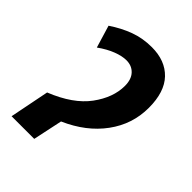

<svg xmlns="http://www.w3.org/2000/svg" viewBox="-168 -637 720 720"><g transform="rotate(45 191.5 -277.5)"><path d="M22 0 53.2 -157.2Q152.3 -196.8 197.3 -258.1Q242.2 -319.3 242.2 -380.9Q242.2 -415.5 224.6 -434.3Q207 -453.1 178.2 -453.1Q155.8 -453.1 127 -442.1Q98.1 -431.2 65.9 -408.2L39.1 -497.1Q79.6 -524.4 121.3 -539.8Q163.1 -555.2 210.9 -555.2Q282.2 -555.2 323 -512.7Q363.8 -470.2 363.8 -386.2Q363.8 -299.3 312 -228.8Q260.3 -158.2 167 -117.2L142.1 0Z"/></g></svg>

Font: Open Sans Condensed
Style: Bold Italic
Weight: 700
Width: 3
Italic angle: -12°
Designer: Monotype Design Team
Foundry: Monotype Imaging Inc.
Version: Version 3.003; ttfautohint (v1.8.4)